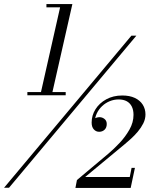

<svg xmlns="http://www.w3.org/2000/svg" viewBox="-37 -826 738 947"><path d="M-17 100 611 -650H635.5L7.5 100ZM98 -356V-372H287V-356ZM335 101 342.5 62 498 -68.5Q524.5 -91 553 -121.2Q581.5 -151.5 601.5 -186.8Q621.5 -222 621.5 -259.5Q621.5 -284 612.8 -301Q604 -318 587.8 -326.8Q571.5 -335.5 548 -335.5Q525.5 -335.5 504.5 -327Q483.5 -318.5 466.8 -302.8Q450 -287 440.2 -266.2Q430.5 -245.5 430.5 -221.5H415.5Q415.5 -232 427.5 -240Q439.5 -248 454.5 -248Q467.5 -248 478.5 -239.2Q489.5 -230.5 489.5 -214.5Q489.5 -196.5 478.8 -186.2Q468 -176 452 -176Q436.5 -176 425.8 -187.8Q415 -199.5 415 -221.5Q415 -257 434 -287.2Q453 -317.5 487.2 -336.2Q521.5 -355 566 -355Q602.5 -355 628 -343Q653.5 -331 667 -309.8Q680.5 -288.5 680.5 -261.5Q680.5 -239 669.8 -217.5Q659 -196 642.8 -176.8Q626.5 -157.5 609.2 -141.8Q592 -126 579 -115.5L383 47H603L612 2H628.5L607.5 101ZM161.5 -356 259.5 -790H192V-806H320L218 -356Z"/></svg>

Font: Bodoni Moda 9pt
Style: Italic
Weight: 400
Italic angle: -13°
Designer: Owen Earl
Foundry: indestructible type
Version: Version 2.005